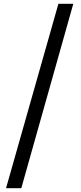

<svg xmlns="http://www.w3.org/2000/svg" viewBox="-20 -819 430 1019"><path d="M12 180 290 -799H369L93 180Z"/></svg>

Font: Noto Sans KR Medium
Style: Regular
Weight: 500
Designer: Ryoko NISHIZUKA  (kana, bopomofo & ideographs); Paul D. Hunt (Latin, Greek & Cyrillic); Sandoll Communications , Soo-you
Foundry: Adobe
Version: Version 2.004-H2;hotconv 1.0.118;makeotfexe 2.5.65603